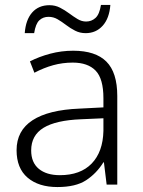

<svg xmlns="http://www.w3.org/2000/svg" viewBox="-20 -746 576 776"><path d="M276 -541Q366 -541 410 -497Q454 -453 454 -358V0H411L400 -90H398Q370 -45 328 -17.5Q286 10 212 10Q136 10 91.5 -28Q47 -66 47 -139Q47 -218 111.5 -260Q176 -302 301 -307L398 -312V-349Q398 -428 366.5 -460.5Q335 -493 274 -493Q233 -493 195 -482.5Q157 -472 119 -452L101 -498Q138 -517 183 -529Q228 -541 276 -541ZM398 -268 308 -264Q206 -260 156 -229.5Q106 -199 106 -138Q106 -89 137 -63.5Q168 -38 222 -38Q305 -38 350.5 -85Q396 -132 398 -217ZM80 -612Q84 -666 110 -695.5Q136 -725 180 -725Q203 -725 222.5 -715Q242 -705 259.5 -692Q277 -679 293.5 -669Q310 -659 328 -659Q350 -659 366 -673.5Q382 -688 388 -726H426Q422 -672 395 -642Q368 -612 326 -612Q303 -612 283.5 -622Q264 -632 247 -645Q230 -658 213 -668Q196 -678 176 -678Q154 -678 139 -664Q124 -650 118 -612Z"/></svg>

Font: BC Sans Light
Style: Regular
Weight: 300
Designer: Monotype Design Team
Foundry: Monotype Imaging Inc.
Version: Version 2.000;GOOG;noto-source:20170915:90ef993387c0